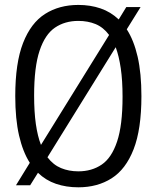

<svg xmlns="http://www.w3.org/2000/svg" viewBox="-20 -770 652 799"><path d="M105.5 1H46.5L104 -92.5Q75 -138 59.2 -206.5Q43.5 -275 43.5 -370Q43.5 -508 76 -591.2Q108.5 -674.5 167.5 -712Q226.5 -749.5 306 -749.5Q356 -749.5 398.5 -735Q441 -720.5 474 -689L505.5 -740.5H565L507.5 -648Q537 -602.5 552.8 -533.8Q568.5 -465 568.5 -370Q568.5 -232 536 -148.8Q503.5 -65.5 444.5 -28Q385.5 9.5 306 9.5Q255.5 9.5 213 -5Q170.5 -19.5 138 -51ZM122 -372.5Q122 -304.5 129.2 -253.8Q136.5 -203 150.5 -167L434 -624.5Q410 -656.5 377.8 -669.8Q345.5 -683 306 -683Q250 -683 208.8 -655Q167.5 -627 144.8 -559.2Q122 -491.5 122 -372.5ZM306 -57Q362 -57 403.2 -85Q444.5 -113 467.2 -180.8Q490 -248.5 490 -367.5Q490 -435.5 482.5 -486.2Q475 -537 461.5 -573.5L177.5 -115.5Q201.5 -84 234 -70.5Q266.5 -57 306 -57Z"/></svg>

Font: Encode Sans Condensed Condensed
Style: Regular
Weight: 400
Width: 3
Designer: Multiple Designers
Foundry: Impallari Type
Version: Version 3.000; ttfautohint (v1.8.3) -l 8 -r 50 -G 200 -x 14 